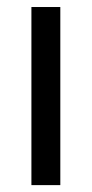

<svg xmlns="http://www.w3.org/2000/svg" viewBox="-20 -538 266 558"><path d="M71.3 0V-517.6H155.3V0Z"/></svg>

Font: Reddit Sans
Style: Regular
Weight: 400
Designer: Stephen Hutchings
Foundry: Reddit
Version: Version 1.014